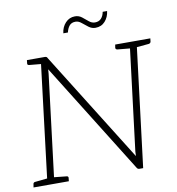

<svg xmlns="http://www.w3.org/2000/svg" viewBox="-95 -985 985 1071"><g transform="rotate(-10 397.0 -450.0)"><path d="M87 0 173 -706H196Q202 -706 205.5 -704Q209 -702 211 -697L601 -73Q601 -78 601.5 -85.5Q602 -93 602 -98L677 -706H716L629 0H608Q603 0 599.5 -2Q596 -4 593 -9L203 -635Q202 -629 202 -623.5Q202 -618 201 -610L126 0ZM8 0 11 -18Q11 -23 14.5 -26Q18 -29 22 -29L99 -37L100 0ZM116 0 125 -37 201 -29Q205 -29 208 -26Q211 -23 210 -18L208 0ZM186 -706 177 -670 102 -677Q97 -678 94.5 -680.5Q92 -683 93 -688L95 -706ZM686 -706 676 -670 602 -677Q597 -678 594.5 -680.5Q592 -683 592 -688L595 -706ZM794 -706 792 -688Q791 -683 788 -680.5Q785 -678 780 -677L703 -670V-706ZM506 -847Q528 -847 541 -861Q554 -875 558 -898H583Q579 -864 558 -840.5Q537 -817 503 -817Q483 -817 465.5 -830Q448 -843 432 -856.5Q416 -870 399 -870Q376 -870 364 -855.5Q352 -841 347 -818H321Q325 -853 347 -876.5Q369 -900 401 -900Q423 -900 440 -886.5Q457 -873 472.5 -860Q488 -847 506 -847Z"/></g></svg>

Font: Aleo ExtraLight
Style: Italic
Weight: 250
Italic angle: -7°
Designer: Alessio Laiso
Foundry: Alessio Laiso
Version: Version 2.001;gftools[0.9.29]